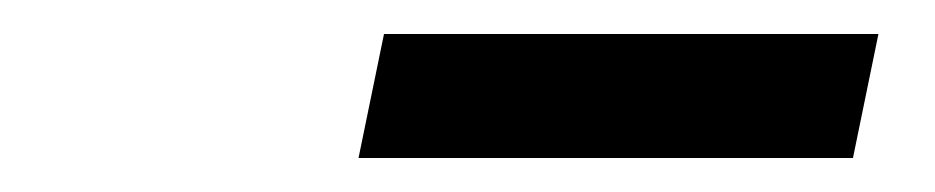

<svg xmlns="http://www.w3.org/2000/svg" viewBox="-20 -709 550 113"><path d="M497 -689 482 -616H191L206 -689Z"/></svg>

Font: Rosa Sans Medium
Style: Italic
Weight: 500
Italic angle: -12°
Designer: Pentagram / MCKL
Foundry: Pentagram / MCKL
Version: Version 1.005;September 16, 2019;FontCreator 11.5.0.2425 64-